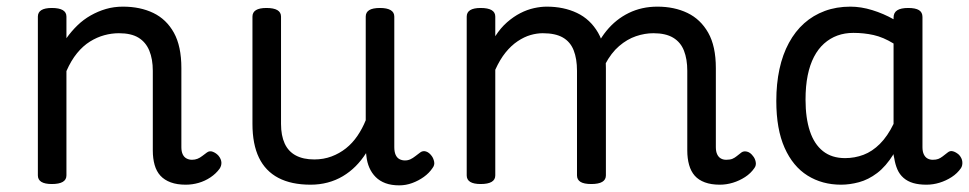

<svg xmlns="http://www.w3.org/2000/svg" viewBox="-20 -539 2918 578"><path d="M539 17Q513 17 494 10Q475 3 463 -10Q451 -23 445.5 -42.5Q440 -62 440 -86V-326Q440 -361 429.5 -386.5Q419 -412 397 -425.5Q375 -439 338 -439Q316 -439 294 -433Q272 -427 251 -414Q230 -401 212 -379Q194 -357 180 -325V-11Q180 2 169 8.5Q158 15 136 15Q115 15 104.5 8.5Q94 2 94 -11V-489Q94 -502 104.5 -508.5Q115 -515 136 -515Q158 -515 169 -508.5Q180 -502 180 -489V-424Q195 -445 213 -462.5Q231 -480 253 -492.5Q275 -505 299 -512Q323 -519 350 -519Q402 -519 441.5 -500Q481 -481 503.5 -440.5Q526 -400 526 -334V-96Q526 -83 530 -74.5Q534 -66 541.5 -62Q549 -58 558 -58Q567 -58 574.5 -61Q582 -64 589 -69.5Q596 -75 603 -80Q611 -86 621 -82Q631 -78 638 -70Q646 -60 646.5 -50Q647 -40 641 -31Q630 -16 613.5 -5Q597 6 578 11.5Q559 17 539 17Z M915 17Q857 17 818 -3.5Q779 -24 759.5 -64.5Q740 -105 740 -166V-489Q740 -502 750.5 -508.5Q761 -515 782 -515Q804 -515 815 -508.5Q826 -502 826 -489V-166Q826 -131 837 -107Q848 -83 870.5 -71Q893 -59 926 -59Q954 -59 978 -68Q1002 -77 1021.5 -92.5Q1041 -108 1056 -130Q1071 -152 1081 -177V-489Q1081 -502 1091.5 -508.5Q1102 -515 1124 -515Q1145 -515 1156 -508.5Q1167 -502 1167 -489V-96Q1167 -82 1171 -73Q1175 -64 1182.5 -60Q1190 -56 1199 -56Q1208 -56 1215.5 -59.5Q1223 -63 1230.5 -69Q1238 -75 1245 -80Q1253 -86 1262.5 -83Q1272 -80 1280 -69Q1285 -62 1287 -52Q1289 -42 1282 -33Q1272 -18 1256 -6.5Q1240 5 1221 12Q1202 19 1182 19Q1158 19 1140.5 12.5Q1123 6 1111 -6Q1099 -18 1092 -34Q1085 -50 1083 -69L1082 -78Q1068 -56 1050.5 -38.5Q1033 -21 1012 -8.5Q991 4 966.5 10.5Q942 17 915 17Z M2147 17Q2121 17 2102 10Q2083 3 2071.5 -10Q2060 -23 2054.5 -42.5Q2049 -62 2049 -86V-326Q2049 -361 2039 -386.5Q2029 -412 2006.5 -425.5Q1984 -439 1947 -439Q1921 -439 1894.5 -430Q1868 -421 1844 -400.5Q1820 -380 1801.5 -345Q1783 -310 1772 -259H1746Q1746 -316 1761.5 -363.5Q1777 -411 1805.5 -446Q1834 -481 1873 -500Q1912 -519 1959 -519Q2010 -519 2049.5 -500Q2089 -481 2112 -440.5Q2135 -400 2135 -334V-96Q2135 -83 2139 -74.5Q2143 -66 2150 -62Q2157 -58 2166 -58Q2178 -58 2185 -61Q2192 -64 2198 -69Q2204 -74 2212 -80Q2219 -85 2229 -82.5Q2239 -80 2247 -69Q2253 -62 2255 -51.5Q2257 -41 2251 -33Q2240 -17 2223 -6Q2206 5 2186.5 11Q2167 17 2147 17ZM1427 15Q1406 15 1395.5 8.5Q1385 2 1385 -11V-489Q1385 -502 1395.5 -508.5Q1406 -515 1427 -515Q1449 -515 1460 -508.5Q1471 -502 1471 -489V-430Q1487 -455 1506.5 -472Q1526 -489 1546.5 -499.5Q1567 -510 1587.5 -514.5Q1608 -519 1626 -519Q1677 -519 1717 -500Q1757 -481 1780.5 -440.5Q1804 -400 1804 -334V-11Q1804 2 1793 8.5Q1782 15 1760 15Q1738 15 1727.5 8.5Q1717 2 1717 -11V-326Q1717 -362 1707 -387.5Q1697 -413 1674.5 -426Q1652 -439 1614 -439Q1596 -439 1577 -433.5Q1558 -428 1538.5 -415Q1519 -402 1502 -381Q1485 -360 1471 -329V-11Q1471 2 1460 8.5Q1449 15 1427 15Z M2512 17Q2455 17 2411 -10.5Q2367 -38 2342 -94Q2317 -150 2317 -235Q2317 -287 2326.5 -331Q2336 -375 2355 -410Q2374 -445 2401 -469Q2428 -493 2463 -506Q2498 -519 2540 -519Q2572 -519 2606 -508.5Q2640 -498 2670 -481V-486Q2670 -501 2681 -508Q2692 -515 2714 -515Q2736 -515 2746.5 -508.5Q2757 -502 2757 -488V-96Q2757 -83 2761 -74.5Q2765 -66 2772 -62Q2779 -58 2788 -58Q2798 -58 2804.5 -60.5Q2811 -63 2817.5 -68Q2824 -73 2833 -80Q2840 -86 2849 -83.5Q2858 -81 2867 -73Q2876 -63 2877 -52Q2878 -41 2873 -33Q2862 -17 2845 -6Q2828 5 2808.5 11Q2789 17 2769 17Q2746 17 2729 12Q2712 7 2700 -3.5Q2688 -14 2681.5 -29Q2675 -44 2672 -63Q2672 -64 2671 -67.5Q2670 -71 2670 -75Q2647 -38 2620.5 -18Q2594 2 2566 9.5Q2538 17 2512 17ZM2405 -239Q2405 -184 2418 -144.5Q2431 -105 2457.5 -84Q2484 -63 2524 -63Q2553 -63 2579.5 -73Q2606 -83 2629 -106Q2652 -129 2670 -166V-408Q2639 -427 2610 -433.5Q2581 -440 2549 -440Q2523 -440 2501 -432Q2479 -424 2461 -408Q2443 -392 2430.5 -368Q2418 -344 2411.5 -312Q2405 -280 2405 -239Z"/></svg>

Font: Playwrite DE Grund
Style: Regular
Weight: 400
Designer: Veronika Burian, José Scaglione
Foundry: TypeTogether
Version: Version 1.002